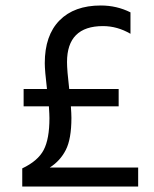

<svg xmlns="http://www.w3.org/2000/svg" viewBox="-20 -679 562 699"><path d="M483 0H61V-66Q118 -93 139 -133Q160 -173 160 -249Q160 -262 158 -292H66V-355H151Q143 -423 143 -449Q143 -550 196.5 -604.5Q250 -659 347 -659Q405 -659 455 -634V-556Q407 -584 355 -584Q224 -584 224 -453Q224 -423 232 -355H412V-292H238Q240 -264 240 -250Q240 -173 219.5 -133Q199 -93 161 -69H483Z"/></svg>

Font: Hind Vadodara
Style: Regular
Weight: 400
Designer: Hitesh Malaviya
Foundry: Indian Type Foundry
Version: Version 1.001;PS 1.0;hotconv 1.0.86;makeotf.lib2.5.63406; tt